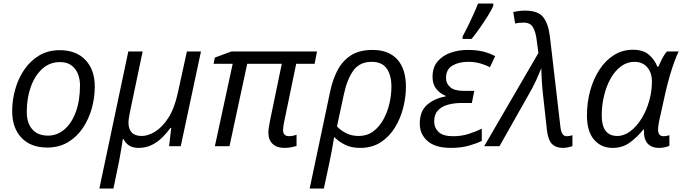

<svg xmlns="http://www.w3.org/2000/svg" viewBox="-20 -826 3857 1085"><path d="M246.6 7.8Q153.8 7.8 101.3 -47.6Q48.8 -103 48.8 -197.8Q48.8 -260.7 66.2 -322Q83.5 -383.3 117.7 -433.1Q151.9 -482.9 201.9 -512.7Q252 -542.5 317.4 -542.5Q410.6 -542.5 463.1 -486.8Q515.6 -431.2 515.6 -335.9Q515.6 -273.9 498.5 -212.9Q481.4 -151.9 447.5 -101.8Q413.6 -51.8 363.3 -22Q313 7.8 246.6 7.8ZM251.5 -59.6Q302.2 -59.6 343.3 -94Q384.3 -128.4 408.2 -192.6Q432.1 -256.8 432.1 -345.2Q432.1 -377 420.9 -406.7Q409.7 -436.5 384.8 -455.8Q359.9 -475.1 318.4 -475.1Q261.2 -475.1 219.2 -437.3Q177.2 -399.4 154.3 -335.7Q131.3 -272 131.3 -194.3Q131.3 -130.4 162.6 -95Q193.8 -59.6 251.5 -59.6Z M541.5 239.3 705.1 -535.2H786.1L715.3 -197.8Q706.1 -154.3 706.1 -131.8Q706.1 -97.7 724.1 -77.6Q742.2 -57.6 780.8 -57.6Q816.4 -57.6 856.2 -81.8Q896 -106 930.7 -158.9Q965.3 -211.9 984.4 -298.8L1036.1 -535.2H1115.7L1001.5 0H935.5L947.8 -103.5H943.4Q924.3 -76.7 898.4 -50.5Q872.6 -24.4 838.9 -7.3Q805.2 9.8 761.7 9.8Q702.6 9.8 677.7 -40.5H674.3Q671.9 -25.4 668 -1.5Q664.1 22.5 659.9 46.4Q655.8 70.3 652.8 85.9L621.1 239.3Z M1588.4 9.8Q1543.9 9.8 1520.3 -13.2Q1496.6 -36.1 1496.6 -76.2Q1496.6 -97.7 1505.4 -142.1L1572.3 -465.3H1377L1276.9 0H1194.3L1294.9 -465.3H1187L1193.8 -500.5L1288.1 -535.2H1771.5L1757.8 -465.3H1653.8L1585.4 -135.7Q1582.5 -122.6 1581.1 -110.4Q1579.6 -98.1 1579.6 -90.8Q1579.6 -56.6 1613.3 -56.6Q1625.5 -56.6 1636.7 -59.1Q1647.9 -61.5 1655.8 -64.5V-1.5Q1642.1 2.9 1624.8 6.3Q1607.4 9.8 1588.4 9.8Z M1730 239.3 1846.2 -311.5Q1859.4 -374 1886.2 -426.8Q1913.1 -479.5 1960.9 -511.7Q2008.8 -543.9 2085.4 -543.9Q2176.3 -543.9 2225.1 -490.2Q2273.9 -436.5 2273.9 -335.4Q2273.9 -278.8 2258.8 -218.3Q2243.7 -157.7 2212.2 -106Q2180.7 -54.2 2131.8 -22.2Q2083 9.8 2015.6 9.8Q1965.8 9.8 1930.7 -7.6Q1895.5 -24.9 1868.2 -51.8Q1862.3 -13.7 1856 20Q1849.6 53.7 1841.3 94.2L1810.1 239.3ZM2007.8 -57.6Q2053.7 -57.6 2088.1 -82.8Q2122.6 -107.9 2145.8 -149.4Q2168.9 -190.9 2180.4 -240Q2191.9 -289.1 2191.9 -336.4Q2191.9 -401.4 2165 -439Q2138.2 -476.6 2080.6 -476.6Q2012.2 -476.6 1976.8 -427.2Q1941.4 -377.9 1923.3 -293.5L1884.3 -111.8Q1904.3 -89.8 1935.5 -73.7Q1966.8 -57.6 2007.8 -57.6Z M2528.3 9.8Q2439.9 9.8 2396 -29.1Q2352.1 -67.9 2352.1 -127.4Q2352.1 -198.7 2394.5 -234.6Q2437 -270.5 2499 -281.2V-284.2Q2467.3 -296.9 2445.8 -323.2Q2424.3 -349.6 2424.3 -391.1Q2424.3 -445.8 2453.4 -479.5Q2482.4 -513.2 2527.8 -528.6Q2573.2 -543.9 2621.6 -543.9Q2672.4 -543.9 2709.2 -534.9Q2746.1 -525.9 2778.3 -508.8L2748.5 -445.8Q2727.5 -458 2695.1 -467.3Q2662.6 -476.6 2625.5 -476.6Q2572.8 -476.6 2536.6 -455.3Q2500.5 -434.1 2500.5 -384.8Q2500.5 -354 2524.2 -333.3Q2547.9 -312.5 2600.1 -312.5H2660.2L2646.5 -244.1H2589.4Q2545.9 -244.1 2510.5 -234.1Q2475.1 -224.1 2454.3 -201.4Q2433.6 -178.7 2433.6 -140.1Q2433.6 -104.5 2458.5 -80.3Q2483.4 -56.2 2541 -56.2Q2587.4 -56.2 2627.9 -69.1Q2668.5 -82 2702.6 -98.6V-29.8Q2676.3 -16.1 2631.1 -3.2Q2585.9 9.8 2528.3 9.8ZM2593.8 -606V-619.1Q2607.4 -644 2623.8 -677.2Q2640.1 -710.4 2655.5 -744.6Q2670.9 -778.8 2681.2 -806.2H2767.6V-792.5Q2758.8 -772 2737.8 -738Q2716.8 -704.1 2691.9 -668.5Q2667 -632.8 2645 -606Z M3161.1 9.8Q3121.1 9.8 3099.4 -12.5Q3077.6 -34.7 3070.8 -89.4L3047.9 -297.9Q3044.4 -328.6 3042 -366.5Q3039.6 -404.3 3039.1 -440.4Q3025.9 -407.7 3012.2 -377.7Q2998.5 -347.7 2982.9 -318.8L2802.7 0H2716.3L3022.5 -526.4L3012.7 -600.6Q3007.3 -645.5 2991.9 -671.9Q2976.6 -698.2 2939.9 -698.2Q2926.3 -698.2 2913.8 -697Q2901.4 -695.8 2891.1 -693.4L2880.4 -757.8Q2893.6 -761.2 2911.9 -763.7Q2930.2 -766.1 2947.3 -766.1Q3020 -766.1 3049.6 -729.2Q3079.1 -692.4 3087.9 -616.7L3147 -108.4Q3149.9 -83.5 3158.2 -69.8Q3166.5 -56.2 3183.1 -56.2Q3189 -56.2 3198 -57.6Q3207 -59.1 3214.8 -62V-0.5Q3205.1 3.4 3190.2 6.6Q3175.3 9.8 3161.1 9.8Z M3441.4 9.8Q3377.4 9.8 3337.2 -36.6Q3296.9 -83 3296.9 -173.8Q3296.9 -248 3315.4 -314.7Q3334 -381.3 3368.2 -433.3Q3402.3 -485.4 3450.2 -515.1Q3498 -544.9 3556.6 -544.9Q3614.7 -544.9 3647.2 -516.6Q3679.7 -488.3 3694.8 -449.2H3700.2Q3708 -467.3 3720.9 -492.9Q3733.9 -518.6 3749 -535.2H3815.4Q3804.2 -513.7 3791 -477.5Q3777.8 -441.4 3765.1 -397.9Q3752.4 -354.5 3742.2 -310.5L3705.6 -145.5Q3702.1 -130.4 3700.4 -116.5Q3698.7 -102.5 3698.7 -93.3Q3698.7 -56.2 3730.5 -56.2Q3746.1 -56.2 3762.7 -62V-2.4Q3754.9 2 3738 5.9Q3721.2 9.8 3704.6 9.8Q3661.1 9.8 3638.9 -15.9Q3616.7 -41.5 3619.1 -94.2H3615.7Q3583 -53.2 3541 -21.7Q3499 9.8 3441.4 9.8ZM3469.2 -57.6Q3506.3 -57.6 3542 -84.2Q3577.6 -110.8 3606.2 -157.2Q3634.8 -203.6 3650.4 -262.2Q3658.2 -291 3661.1 -317.4Q3664.1 -343.8 3664.1 -364.7Q3664.1 -415.5 3637.5 -446Q3610.8 -476.6 3565.4 -476.6Q3523.9 -476.6 3489.7 -451.4Q3455.6 -426.3 3431.2 -383.1Q3406.7 -339.8 3393.6 -285.6Q3380.4 -231.4 3380.4 -172.9Q3380.4 -57.6 3469.2 -57.6Z"/></svg>

Font: Open Sans
Style: Italic
Weight: 400
Italic angle: -12°
Designer: Monotype Design Team
Foundry: Monotype Imaging Inc.
Version: Version 3.000; ttfautohint (v1.8.4)